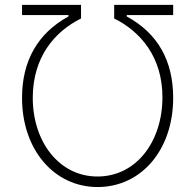

<svg xmlns="http://www.w3.org/2000/svg" viewBox="-20 -747 790 777"><path d="M69.2 -351.2C68.9 -142 198.5 9.9 375 9.9C552.2 9.9 681.1 -141.3 680.8 -351.2C680.8 -500.4 619 -612.2 492.9 -680.4V-686.1H680.8V-727.3H442.1V-672.2C550.8 -618.3 637.8 -513.8 637.4 -352.3C636.7 -172.9 530.9 -33 375 -32.7C219.8 -32.3 112.2 -172.9 112.6 -352.3C113.3 -514.6 198.9 -617.9 307.9 -672.2V-727.3H69.2V-686.1H257.1V-680.4C131.7 -611.9 69.2 -499.6 69.2 -351.2Z"/></svg>

Font: Karasuma Gothic
Style: Thin
Weight: 200
Designer: Rasmus Andersson / Ryoko Ishizuka
Foundry: rsms
Version: Version 1.00